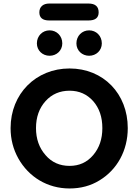

<svg xmlns="http://www.w3.org/2000/svg" viewBox="-20 -1052 784 1088"><path d="M481 -936C520 -936 539 -951 539 -982C539 -1015 520 -1032 481 -1032H259C224 -1032 203 -1013 203 -982C203 -951 222 -936 259 -936ZM261 -736C301 -736 333 -766 333 -806C333 -849 301 -880 261 -880C221 -880 189 -849 189 -806C189 -766 221 -736 261 -736ZM485 -736C525 -736 557 -766 557 -806C557 -849 525 -880 485 -880C445 -880 413 -849 413 -806C413 -766 445 -736 485 -736ZM374 16C437 16 494 1 544 -30C643 -90 704 -198 704 -326C704 -521 566 -664 374 -664C184 -664 40 -521 40 -326C40 -263 55 -206 84 -154C143 -49 249 16 374 16ZM374 -112C319 -112 273 -132 238 -173C202 -214 184 -265 184 -326C184 -388 202 -439 238 -479C273 -518 319 -538 374 -538C429 -538 473 -518 508 -479C543 -439 560 -388 560 -326C560 -265 543 -214 508 -173C473 -132 429 -112 374 -112Z"/></svg>

Font: Dongle
Style: Bold
Weight: 700
Designer: Yanghee Ryu
Foundry: Yanghee Ryu
Version: Version 2.000